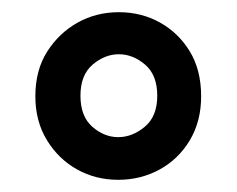

<svg xmlns="http://www.w3.org/2000/svg" viewBox="-20 -732 389 315"><path d="M174 -437Q137 -437 106.5 -454Q76 -471 57 -502Q38 -533 38 -574Q38 -617 57.5 -647.5Q77 -678 107.5 -695Q138 -712 175 -712Q212 -712 242.5 -695Q273 -678 291.5 -647.5Q310 -617 310 -574Q310 -533 291.5 -502Q273 -471 242 -454Q211 -437 174 -437ZM174 -507Q197 -507 217.5 -524Q238 -541 238 -575Q238 -609 218 -626Q198 -643 175 -643Q152 -643 132 -626Q112 -609 112 -575Q112 -541 131.5 -524Q151 -507 174 -507Z"/></svg>

Font: DM Sans 11pt Medium
Style: Regular
Weight: 500
Version: Version 4.004;gftools[0.9.30]